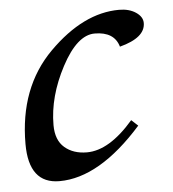

<svg xmlns="http://www.w3.org/2000/svg" viewBox="-42 -521 515 571"><g transform="rotate(-5 215.0 -236.0)"><path d="M113.3 9.8Q22 9.8 22 -108.9Q22 -277.3 124.5 -379.9Q227.1 -482.4 334 -482.4Q363.8 -482.4 383.8 -469Q403.8 -455.6 403.8 -437Q403.8 -393.1 327.1 -373Q314 -418.5 255.4 -418.5Q203.1 -418.5 156.5 -330.6Q109.9 -242.7 109.9 -157.7Q109.9 -112.8 135.7 -90.6Q161.6 -68.4 202.1 -68.4Q269 -68.4 341.3 -152.3L360.8 -134.3Q232.9 9.8 113.3 9.8Z"/></g></svg>

Font: Kelvinch
Style: Italic
Weight: 400
Italic angle: -10°
Designer: Paul James Miller
Foundry: High-Logic / Made with FontCreator
Version: Version 3.40;July 22, 2017;FontCreator 11.0.0.2388 64-bit